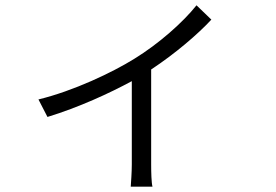

<svg xmlns="http://www.w3.org/2000/svg" viewBox="-20 -628 1040 724"><path d="M125 -253 159 -187C277 -223 394 -277 477 -322V-8C477 22 474 61 473 76H555C551 61 550 22 550 -8V-366C641 -426 726 -499 777 -554L721 -608C670 -544 579 -463 486 -406C404 -355 257 -285 125 -253Z"/></svg>

Font: Source Han Sans JP Normal
Style: Regular
Weight: 350
Designer: Ryoko NISHIZUKA 西塚涼子 (kana, bopomofo & ideographs); Paul D. Hunt (Latin, Greek & Cyrillic); Sandoll Communications 산돌커뮤니
Foundry: Adobe
Version: Version 2.002;hotconv 1.0.116;makeotfexe 2.5.65601